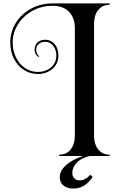

<svg xmlns="http://www.w3.org/2000/svg" viewBox="-20 -816 681 1121"><path d="M326 87Q369 87 393 56Q417 25 417 -23V-652Q417 -711 383.5 -746.5Q350 -782 287 -782Q221 -782 168 -752Q115 -722 84.5 -673Q54 -624 54 -568Q54 -520 73.5 -480.5Q93 -441 126.5 -418.5Q160 -396 201 -396Q246 -396 277.5 -422.5Q309 -449 309 -493Q309 -525 290.5 -548.5Q272 -572 244 -572Q221 -572 206 -559Q191 -546 191 -526Q191 -514 196.5 -503.5Q202 -493 209 -487L206 -483Q182 -497 182 -526Q182 -551 198.5 -567.5Q215 -584 244 -584Q276 -584 298.5 -559Q321 -534 321 -493Q321 -444 286 -414Q251 -384 201 -384Q157 -384 120.5 -407Q84 -430 62 -472Q40 -514 40 -568Q40 -630 72.5 -682.5Q105 -735 161.5 -765.5Q218 -796 287 -796H620V-788Q577 -788 553 -757Q529 -726 529 -678V-23Q529 25 553 56Q577 87 620 87V95H326ZM402 193Q402 213 413.5 225Q425 237 445 237Q463 237 479.5 227.5Q496 218 506 204L521 217Q476 285 408 285Q372 285 350.5 267Q329 249 329 220Q329 181 365 148.5Q401 116 467 94H505Q451 108 426.5 135.5Q402 163 402 193Z"/></svg>

Font: Myanmar April Display
Style: Regular
Weight: 400
Designer: Khon Soe Zaw Thu
Foundry: Myanmar OS
Version: Version 2.50 April 12, 2019